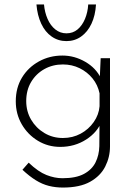

<svg xmlns="http://www.w3.org/2000/svg" viewBox="-20 -653 604 864"><path d="M263 191Q230 191 200 183.5Q170 176 141 158Q112 140 81 111L109 79Q152 120 189 134.5Q226 149 261 149Q322 149 358 129.5Q394 110 410 77.5Q426 45 427 5L428 -122L439 -110Q419 -58 367.5 -25Q316 8 251 8Q196 8 150.5 -19.5Q105 -47 78 -93.5Q51 -140 51 -197Q51 -258 79 -304Q107 -350 155 -376.5Q203 -403 261 -403Q315 -403 363.5 -375Q412 -347 434 -301L428 -279L433 -391H475V6Q475 54 453.5 96.5Q432 139 385.5 165Q339 191 263 191ZM98 -198Q98 -152 120 -114.5Q142 -77 179.5 -54.5Q217 -32 263 -32Q307 -32 343 -51.5Q379 -71 402 -104Q425 -137 428 -175V-233Q420 -271 396.5 -300Q373 -329 338.5 -346Q304 -363 263 -363Q217 -363 179.5 -342Q142 -321 120 -284Q98 -247 98 -198ZM279 -468Q242 -468 212.5 -488.5Q183 -509 165.5 -546.5Q148 -584 144 -633H178Q181 -598 194 -568Q207 -538 229 -520.5Q251 -503 279 -503Q308 -503 329 -520.5Q350 -538 362.5 -568Q375 -598 377 -633H412Q409 -583 391.5 -546Q374 -509 345 -488.5Q316 -468 279 -468Z"/></svg>

Font: Josefin Sans Thin Light
Style: Regular
Weight: 300
Version: Version 2.000